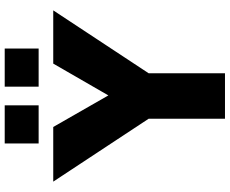

<svg xmlns="http://www.w3.org/2000/svg" viewBox="-100 -875 975 815"><g transform="rotate(-90 387.5 -467.5)"><path d="M291 0V-324L24 -729H256L390 -495L525 -729H751L484 -324V0ZM186 -791V-935H348V-791ZM427 -791V-935H589V-791Z"/></g></svg>

Font: BDO Grotesk Black
Style: Regular
Weight: 900
Designer: Deni Anggara
Foundry: Lokal Container
Version: Version 2.000